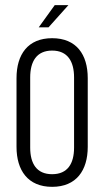

<svg xmlns="http://www.w3.org/2000/svg" viewBox="-20 -714 404 744"><path d="M192 -694 130 -608H168L245 -694ZM182 -566C88 -566 44 -503 44 -411V-145C44 -54 88 10 182 10C276 10 320 -54 320 -145V-411C320 -503 276 -566 182 -566ZM267 -142C267 -80 242 -39 182 -39C122 -39 97 -80 97 -142V-414C97 -476 122 -518 182 -518C242 -518 267 -476 267 -414Z"/></svg>

Font: Modon Arabic
Style: Regular
Weight: 400
Designer: Ahmedzaza
Foundry: Ahmedzaza
Version: Version 2.010